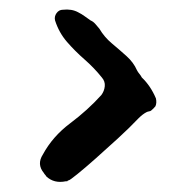

<svg xmlns="http://www.w3.org/2000/svg" viewBox="-20 -433 403 394"><path d="M300 -231Q302 -222 299 -215Q295 -210 290 -206Q289 -205 286 -204.5Q283 -204 281 -203Q273 -199 264 -190Q246 -171 222 -149Q198 -127 176 -107.5Q154 -88 138.5 -75.5Q123 -63 121 -63Q119 -63 118 -61H115Q91 -56 75 -71Q74 -73 72.5 -74.5Q71 -76 70 -78Q55 -96 68 -116Q88 -153 124 -180Q160 -207 188 -238Q194 -246 195 -256Q196 -266 189 -274Q173 -294 153.5 -311Q134 -328 117.5 -347Q101 -366 93 -391Q91 -399 96 -406Q101 -413 109 -413Q127 -415 140 -408Q148 -404 154 -399.5Q160 -395 166 -391Q171 -389 175.5 -384Q180 -379 184 -374Q194 -357 209.5 -344Q225 -331 239.5 -318Q254 -305 261 -289Q263 -285 266 -281.5Q269 -278 271 -274Q289 -257 300 -231Z"/></svg>

Font: Slackside One
Style: Regular
Weight: 400
Version: Version 1.000